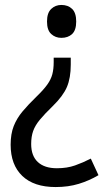

<svg xmlns="http://www.w3.org/2000/svg" viewBox="-20 -564 431 776"><path d="M266 -303Q266 -249 250.5 -212.5Q235 -176 193 -135Q160 -103 141 -80Q122 -57 114 -34.5Q106 -12 106 18Q106 66 133 91Q160 116 210 116Q251 116 283.5 104.5Q316 93 347 77L378 144Q341 166 298.5 179Q256 192 205 192Q117 192 70 147Q23 102 23 21Q23 -23 35.5 -54.5Q48 -86 71 -113.5Q94 -141 128 -174Q156 -201 171 -222Q186 -243 191.5 -264Q197 -285 197 -313V-331H266ZM288 -477Q288 -442 271.5 -426.5Q255 -411 228 -411Q204 -411 187 -426.5Q170 -442 170 -477Q170 -512 187 -528Q204 -544 228 -544Q255 -544 271.5 -528Q288 -512 288 -477Z"/></svg>

Font: Noto Sans Telugu SemiCondensed
Style: Regular
Weight: 400
Width: 4
Designer: Jelle Bosma - Monotype Design Team
Foundry: Monotype Imaging Inc.
Version: Version 2.005; ttfautohint (v1.8.4.7-5d5b)